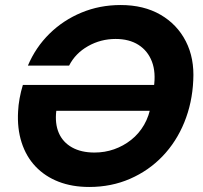

<svg xmlns="http://www.w3.org/2000/svg" viewBox="-20 -732 807 764"><path d="M335 12Q267 12 213 -9Q159 -30 121.5 -69.5Q84 -109 66 -165Q48 -221 52 -289Q53 -313 58 -340.5Q63 -368 71 -394H616L598 -291H204Q198 -240 214 -203Q230 -166 266.5 -145.5Q303 -125 356 -125Q397 -125 434 -138Q471 -151 502 -175.5Q533 -200 553.5 -235.5Q574 -271 581 -316L592 -384Q601 -444 584.5 -487Q568 -530 531 -553.5Q494 -577 440 -577Q381 -577 330.5 -548.5Q280 -520 255 -471H91Q122 -544 177 -598Q232 -652 304.5 -682Q377 -712 460 -712Q552 -712 618.5 -673.5Q685 -635 719.5 -567.5Q754 -500 749 -412Q745 -323 713.5 -245.5Q682 -168 627 -110.5Q572 -53 497.5 -20.5Q423 12 335 12Z"/></svg>

Font: DM Sans 28pt Black
Style: Italic
Weight: 900
Italic angle: -10°
Version: Version 4.004;gftools[0.9.30]